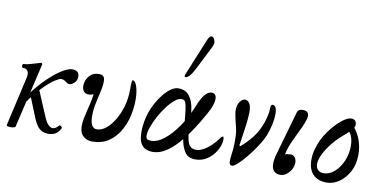

<svg xmlns="http://www.w3.org/2000/svg" viewBox="-75 -1009 2470 1242"><g transform="rotate(10 1159.5 -388.5)"><path d="M46 13Q17 13 20 2L87 -293Q92 -313 94 -324Q96 -335 96 -341Q96 -379 58 -379Q53 -379 51.5 -385.5Q50 -392 51.5 -398Q53 -404 58 -404Q73 -404 98 -410.5Q123 -417 154 -427Q161 -429 165 -430Q169 -431 171 -431Q177 -431 177 -424Q177 -423 176.5 -419.5Q176 -416 175 -412L78 2Q77 7 68.5 10Q60 13 46 13ZM84 -120 70 -140Q113 -208 157.5 -261Q202 -314 243.5 -350.5Q285 -387 319 -406Q353 -425 375 -425Q421 -425 421 -384Q421 -359 403.5 -343Q386 -327 372 -327Q365 -327 359 -330.5Q353 -334 346 -339Q331 -351 313 -351Q305 -351 275 -332.5Q245 -314 196.5 -264.5Q148 -215 84 -120ZM292 13Q274 13 256.5 6.5Q239 0 223.5 -19Q208 -38 193 -74L136 -215L184 -264L257 -91Q273 -54 287.5 -41Q302 -28 315 -28Q334 -28 354 -52Q357 -55 362.5 -52.5Q368 -50 371.5 -45.5Q375 -41 372 -35Q359 -10 340 1.5Q321 13 292 13Z M580 13Q546 13 522 -9Q498 -31 498 -75Q498 -97 503.5 -125.5Q509 -154 516 -182Q528 -227 533 -255.5Q538 -284 539 -304L561 -299Q546 -292 532.5 -287.5Q519 -283 504 -283Q485 -283 474 -296.5Q463 -310 463 -333Q463 -368 486.5 -396.5Q510 -425 551 -425Q571 -425 580 -415Q589 -405 589 -383Q589 -365 584.5 -337.5Q580 -310 571 -276Q565 -252 559 -219.5Q553 -187 553 -153Q553 -110 564.5 -90Q576 -70 596 -70Q629 -70 659 -95Q689 -120 713 -161Q737 -202 751 -252Q765 -302 765 -353Q765 -390 766.5 -406.5Q768 -423 772 -423Q789 -423 800.5 -387.5Q812 -352 812 -298Q812 -248 799.5 -193.5Q787 -139 759 -92Q731 -45 687 -16Q643 13 580 13Z M979 11Q954 11 932.5 2Q911 -7 898 -32.5Q885 -58 885 -107Q885 -139 891 -171.5Q897 -204 906 -232Q917 -265 935.5 -298.5Q954 -332 977 -360.5Q1000 -389 1025 -406Q1050 -423 1073 -423Q1120 -423 1146 -389Q1172 -355 1179 -295Q1182 -278 1183 -247Q1184 -216 1185.5 -183.5Q1187 -151 1190 -128Q1197 -82 1212 -66.5Q1227 -51 1252 -51Q1275 -51 1300 -64.5Q1325 -78 1349.5 -101Q1374 -124 1395 -154Q1400 -161 1403.5 -163.5Q1407 -166 1409 -166Q1416 -166 1416 -147Q1416 -123 1404.5 -95.5Q1393 -68 1372 -43.5Q1351 -19 1322 -4Q1293 11 1258 11Q1211 11 1190.5 -20Q1170 -51 1162 -90Q1161 -94 1160.5 -97.5Q1160 -101 1159.5 -105.5Q1159 -110 1159 -116Q1151 -204 1146 -253Q1141 -302 1136 -324.5Q1131 -347 1123.5 -352.5Q1116 -358 1104 -358Q1084 -358 1059.5 -337.5Q1035 -317 1010.5 -284.5Q986 -252 966 -215Q946 -178 934 -144Q922 -110 922 -87Q922 -71 929.5 -64.5Q937 -58 956 -58Q997 -58 1042 -93.5Q1087 -129 1130 -191.5Q1173 -254 1205 -335Q1213 -356 1225.5 -379Q1238 -402 1254.5 -417.5Q1271 -433 1290 -433Q1320 -433 1320 -395Q1320 -376 1311.5 -352Q1303 -328 1283 -292Q1253 -237 1217.5 -183.5Q1182 -130 1143.5 -86Q1105 -42 1063.5 -15.5Q1022 11 979 11ZM1103 -502Q1101 -502 1099.5 -503.5Q1098 -505 1098 -509Q1098 -511 1098.5 -513.5Q1099 -516 1100 -519L1196 -753Q1210 -791 1225 -791Q1236 -791 1243 -777.5Q1250 -764 1250 -752Q1250 -746 1244 -731Q1238 -716 1221 -684L1164 -571Q1130 -502 1103 -502Z M1499 10Q1481 10 1481 -17Q1481 -26 1482 -38Q1483 -50 1486 -72Q1488 -82 1489 -96.5Q1490 -111 1490.5 -127Q1491 -143 1491 -155Q1491 -195 1487.5 -214Q1484 -233 1483 -237Q1477 -260 1472 -281.5Q1467 -303 1464 -320.5Q1461 -338 1461 -349Q1461 -384 1477 -405Q1493 -426 1509 -426Q1526 -426 1538.5 -409Q1551 -392 1551 -351Q1551 -337 1549.5 -319Q1548 -301 1546 -280Q1544 -259 1540 -236Q1535 -202 1532 -179.5Q1529 -157 1527 -145Q1525 -133 1524 -128L1531 -124Q1570 -156 1604.5 -200Q1639 -244 1659 -302Q1667 -325 1672.5 -349.5Q1678 -374 1678 -391Q1678 -424 1690 -424Q1719 -424 1719 -367Q1719 -337 1711 -299Q1703 -261 1688 -223Q1678 -198 1659 -167Q1640 -136 1617 -105Q1594 -74 1571 -48Q1548 -22 1529 -6Q1510 10 1499 10Z M1818 14Q1790 14 1775 -2Q1760 -18 1760 -49Q1760 -63 1762.5 -79Q1765 -95 1771 -116L1853 -403Q1856 -414 1865 -419.5Q1874 -425 1890 -425Q1910 -425 1919 -416.5Q1928 -408 1928 -391Q1928 -376 1917.5 -348Q1907 -320 1880 -265Q1855 -215 1841.5 -180Q1828 -145 1825 -122Q1839 -128 1862 -128Q1879 -128 1889.5 -114.5Q1900 -101 1900 -81Q1900 -57 1888 -35.5Q1876 -14 1857.5 0Q1839 14 1818 14Z M2121 11Q2063 11 2031 -22.5Q1999 -56 1999 -118Q1999 -155 2009 -189Q2019 -223 2032 -251Q2048 -284 2071 -315Q2094 -346 2119 -371Q2144 -396 2167.5 -410.5Q2191 -425 2208 -425Q2224 -425 2233 -416Q2242 -407 2242 -391Q2242 -375 2229.5 -359Q2217 -343 2185 -316Q2143 -282 2110.5 -242Q2078 -202 2059 -164Q2040 -126 2040 -98Q2040 -73 2054 -59Q2068 -45 2090 -45Q2129 -45 2162 -74Q2195 -103 2215 -149.5Q2235 -196 2235 -247Q2235 -281 2227 -304.5Q2219 -328 2205 -344L2232 -375Q2293 -303 2293 -201Q2293 -138 2267.5 -90.5Q2242 -43 2203 -16Q2164 11 2121 11Z"/></g></svg>

Font: Junicode VF
Style: Italic
Weight: 400
Italic angle: -11°
Designer: Peter S. Baker
Version: Version 2.209